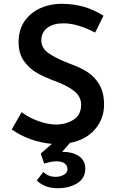

<svg xmlns="http://www.w3.org/2000/svg" viewBox="-20 -752 622 1013"><path d="M349 2 308 49Q363 49 396.5 72Q430 95 430 138Q430 188 388 214.5Q346 241 285 241Q215 241 174 200L209 155Q220 167 236.5 174Q253 181 273 181Q298 181 317 170Q336 159 336 140Q336 123 322 111Q308 99 276 99Q254 99 213 111L195 58L254 7Q195 2 140 -18Q85 -38 42 -69L94 -160Q131 -132 181.5 -113.5Q232 -95 275 -95Q328 -95 368 -120.5Q408 -146 408 -199Q408 -241 374.5 -269Q341 -297 281 -320Q219 -343 178 -365.5Q137 -388 107.5 -428.5Q78 -469 78 -530Q78 -619 138.5 -673.5Q199 -728 298 -732Q370 -732 424.5 -715.5Q479 -699 526 -669L482 -580Q388 -629 315 -629Q261 -629 229.5 -605Q198 -581 198 -539Q198 -498 237.5 -470.5Q277 -443 348 -416Q402 -397 440.5 -372.5Q479 -348 504 -306Q529 -264 529 -200Q529 -125 481 -69.5Q433 -14 349 2Z"/></svg>

Font: Josefin Sans SemiBold
Style: Regular
Weight: 600
Designer: Santiago Orozco
Foundry: Typemade
Version: Version 2.000